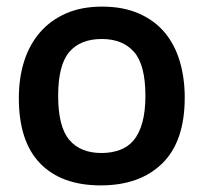

<svg xmlns="http://www.w3.org/2000/svg" viewBox="-20 -551 616 581"><path d="M539 -256Q539 -123 471 -56.5Q403 10 285 10Q166 10 101.5 -56.5Q37 -123 37 -254Q37 -315 53 -365.5Q69 -416 101 -453Q133 -490 180 -510.5Q227 -531 289 -531Q353 -531 400.5 -510Q448 -489 478.5 -452.5Q509 -416 524 -365.5Q539 -315 539 -256ZM420 -261Q420 -355 385.5 -394Q351 -433 288 -433Q223 -433 189.5 -393.5Q156 -354 156 -261Q156 -168 189.5 -128Q223 -88 287 -88Q317 -88 342 -97Q367 -106 384 -126Q401 -146 410.5 -179.5Q420 -213 420 -261Z"/></svg>

Font: Zilla Slab SemiBold
Style: Regular
Weight: 600
Designer: Typotheque.com
Foundry: Typotheque type foundry
Version: Version 1.1; 2017